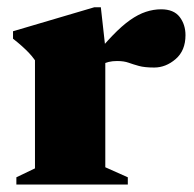

<svg xmlns="http://www.w3.org/2000/svg" viewBox="-20 -496 521 516"><path d="M413 -471Q447 -471 462.8 -450.5Q478.5 -430 478.5 -401.5Q478.5 -360 452 -337.2Q425.5 -314.5 394.5 -314.5Q368.5 -314.5 353.2 -318.8Q338 -323 325.5 -327.5Q313 -332 294.5 -332Q282 -332 271.8 -329.5Q261.5 -327 252.5 -321.8Q243.5 -316.5 233.5 -307L225.5 -335Q257 -374 282.2 -400.2Q307.5 -426.5 329.5 -442Q351.5 -457.5 372 -464.2Q392.5 -471 413 -471ZM263 -369V-46.5L323.5 -19.5V0H24V-19.5L74 -43.5V-334Q65.5 -346 57.2 -354.5Q49 -363 39 -372Q29 -381 15 -392V-412L233.5 -476.5H251Z"/></svg>

Font: Newsreader 36pt ExtraBold
Style: Regular
Weight: 800
Designer: Hugues Gentile
Foundry: Production Type
Version: Version 1.003